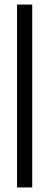

<svg xmlns="http://www.w3.org/2000/svg" viewBox="-20 -820 216 840"><path d="M54.5 0V-800H121V0Z"/></svg>

Font: Big Shoulders Stencil Display
Style: Regular
Weight: 400
Designer: Patric King
Foundry: XO Type Co
Version: Version 1.000